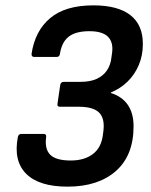

<svg xmlns="http://www.w3.org/2000/svg" viewBox="-20 -686 565 717"><path d="M232.2 11Q125.6 11 77.6 -37.2Q29.7 -85.4 46.6 -174Q49.1 -185.8 59.1 -185.8H143Q153.8 -185.8 152.4 -174.7Q146.1 -129.9 167.5 -108.2Q189 -86.6 244.2 -86.6Q294.6 -86.6 326.4 -110.4Q358.3 -134.2 364.2 -182.2L366.2 -197.5Q371.8 -244.3 349.8 -265.8Q327.8 -287.4 273.5 -287.4H203.5Q192.4 -287.4 194.7 -298.8L205 -369.2Q207.3 -380.4 218.5 -380.4H281.7Q316.4 -380.4 340.7 -391.3Q365.1 -402.3 379.3 -423Q393.4 -443.6 396.4 -473.3L398.8 -490.8Q403.4 -529 382.7 -549.3Q361.9 -569.5 313.9 -569.5Q262.5 -569.5 236.5 -549Q210.4 -528.5 203.8 -484.5Q202.1 -473.3 191.3 -473.3H108.2Q97.4 -473.3 97.8 -484.5Q110.5 -570.5 167.2 -618.2Q223.9 -666 328.7 -666Q420 -666 466.8 -629.6Q513.5 -593.3 513.5 -522Q513.5 -478.7 498.1 -442.7Q482.6 -406.7 456 -380.9Q429.3 -355 394 -340.6L393.6 -338.9Q436.2 -325.4 457.5 -294.1Q478.8 -262.8 478.8 -214.6Q478.8 -105.6 412.8 -47.3Q346.7 11 232.2 11Z"/></svg>

Font: Sofia Sans Semi Condensed
Style: Italic
Weight: 400
Italic angle: -9°
Designer: Botio Nikoltchev, Ani Petrova
Foundry: lettersoup
Version: Version 4.101